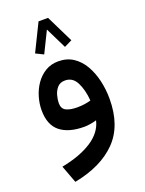

<svg xmlns="http://www.w3.org/2000/svg" viewBox="-163 -694 780 1035"><g transform="rotate(-20 227.5 -176.5)"><path d="M324.7 -460.9 280.3 -439 220.7 -560.1 161.1 -439 116.7 -460.9 193.4 -617.2H248ZM410.6 -94.2Q410.6 60.1 325.7 146.7Q240.7 233.4 84 263.7L46.4 163.1Q153.3 142.6 220.5 98.9Q287.6 55.2 302.2 -9.8Q286.1 -4.9 266.8 -1.7Q247.6 1.5 231.9 1.5Q142.1 1.5 93.5 -37.6Q44.9 -76.7 44.9 -160.6Q44.9 -198.2 56.2 -236.6Q67.4 -274.9 89.6 -306.9Q111.8 -338.9 144.3 -358.6Q176.8 -378.4 218.8 -378.4Q268.1 -378.4 304.2 -354.5Q340.3 -330.6 363.8 -289.8Q387.2 -249 398.9 -198.5Q410.6 -147.9 410.6 -94.2ZM232.4 -109.9Q253.4 -109.9 273.4 -112.8Q293.5 -115.7 310.1 -120.6Q305.2 -183.1 283.4 -226.1Q261.7 -269 217.8 -269Q189.5 -269 173.6 -251Q157.7 -232.9 151.4 -208.5Q145 -184.1 145 -165Q145 -133.3 168 -121.6Q190.9 -109.9 232.4 -109.9Z"/></g></svg>

Font: Vazirmatn UI NL Medium
Style: Regular
Weight: 500
Designer: Saber Rastikerdar
Foundry: Saber Rastikerdar
Version: Version 33.003